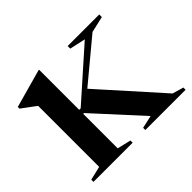

<svg xmlns="http://www.w3.org/2000/svg" viewBox="-126 -694 860 860"><g transform="rotate(-45 304.0 -264.0)"><path d="M212 -248H207V-29.5L272 -14V0H24V-14L89.5 -29.5V-416Q81.5 -422.5 62.8 -436Q44 -449.5 21.5 -466.5V-477L203 -527.5H207V-273.5H216.5L448 -479L372.5 -495.5V-512H572.5V-495.5L496 -478L299.5 -314.5L554.5 -29.5L607.5 -14V0H352.5V-14L413.5 -27.5Z"/></g></svg>

Font: Newsreader Display Medium
Style: Regular
Weight: 500
Designer: Hugues Gentile
Foundry: Production Type
Version: Version 1.001